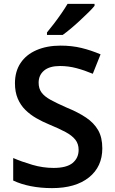

<svg xmlns="http://www.w3.org/2000/svg" viewBox="-20 -959 590 989"><path d="M507 -195Q507 -100 438 -45Q369 10 248 10Q190 10 139 0Q88 -10 48 -29V-145Q92 -126 146.5 -110Q201 -94 256 -94Q323 -94 354 -119.5Q385 -145 385 -187Q385 -218 368 -239.5Q351 -261 317.5 -279Q284 -297 233 -318Q199 -332 167.5 -350Q136 -368 111 -392.5Q86 -417 71.5 -451Q57 -485 57 -530Q57 -591 86 -634.5Q115 -678 168.5 -701Q222 -724 292 -724Q350 -724 399.5 -712Q449 -700 498 -679L458 -579Q415 -597 373.5 -608Q332 -619 289 -619Q235 -619 207 -595.5Q179 -572 179 -533Q179 -503 194 -482.5Q209 -462 241 -444.5Q273 -427 323 -405Q382 -381 423 -353.5Q464 -326 485.5 -288.5Q507 -251 507 -195ZM467 -929Q456 -915 435.5 -895Q415 -875 391.5 -853Q368 -831 344.5 -811.5Q321 -792 303 -779H222V-792Q238 -811 257.5 -836.5Q277 -862 296 -889.5Q315 -917 328 -939H467Z"/></svg>

Font: Noto Sans Sundanese SemiBold
Style: Regular
Weight: 600
Version: Version 2.003